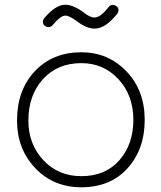

<svg xmlns="http://www.w3.org/2000/svg" viewBox="-20 -772 683 812"><path d="M324 20Q206 20 129 -61Q52 -142 52 -262Q52 -391 127.5 -471Q203 -551 324 -551Q437 -551 514.5 -470.5Q592 -390 592 -265Q592 -141 519.5 -60.5Q447 20 324 20ZM324 -27Q426 -27 485 -94.5Q544 -162 544 -265Q544 -369 481 -437Q418 -505 324 -505Q223 -505 161.5 -437Q100 -369 100 -262Q100 -163 163 -95Q226 -27 324 -27ZM380 -651Q346 -651 304 -683Q273 -706 256 -706Q236 -706 202 -665Q196 -658 186.5 -657.5Q177 -657 169 -663Q162 -669 161.5 -678.5Q161 -688 167 -695Q215 -752 256 -752Q289 -752 333 -720Q360 -698 380 -698Q405 -698 439 -742Q445 -750 454.5 -751Q464 -752 472 -746Q480 -741 481 -731.5Q482 -722 476 -714Q426 -651 380 -651Z"/></svg>

Font: Hoogli
Style: Regular
Weight: 400
Designer: Anand Singh Naorem
Foundry: Brand New Type
Version: Version 1.00 b007